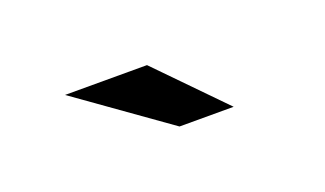

<svg xmlns="http://www.w3.org/2000/svg" viewBox="-31 -853 610 360"><g transform="rotate(-20 274.0 -673.5)"><path d="M284 -608.5 102.5 -737.5H266L392 -608.5Z"/></g></svg>

Font: Anybody UltraExpanded ExtraBold
Style: Regular
Weight: 800
Width: 9
Designer: Tyler Finck
Foundry: Etcetera Type Company
Version: Version 1.010; ttfautohint (v1.8.3) -l 8 -r 50 -G 200 -x 14 